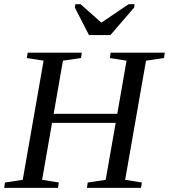

<svg xmlns="http://www.w3.org/2000/svg" viewBox="-31 -910 818 930"><path d="M-10.7 0 -6.8 -25.9 79.1 -39.1 180.2 -616.2 99.1 -628.9 103 -654.8H365.2L361.3 -628.9L273.9 -616.2L229 -358.9H537.1L582 -616.2L501 -628.9L504.9 -654.8H767.1L763.2 -628.9L676.3 -616.2L575.2 -39.1L656.2 -25.9L651.9 0H390.1L394 -25.9L481 -39.1L529.3 -314.9H221.2L172.9 -39.1L253.9 -25.9L250 0ZM359.4 -889.6 460 -800.3 591.8 -889.6H621.1L618.7 -873.5L503.9 -740.2H399.9L331.5 -873.5L334 -889.6Z"/></svg>

Font: Liberation Serif
Style: Italic
Weight: 400
Italic angle: -16.333°
Designer: Steve Matteson
Foundry: Ascender Corporation
Version: Version 2.1.5